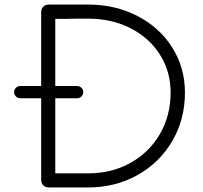

<svg xmlns="http://www.w3.org/2000/svg" viewBox="-20 -822 893 844"><path d="M368 -802Q487 -802 584.5 -751.5Q682 -701 737.5 -612.5Q793 -524 793 -415Q793 -298 737.5 -202.5Q682 -107 584.5 -52.5Q487 2 368 2H196Q180 2 170.5 -7Q161 -16 161 -32V-390H69Q58 -390 50 -398Q42 -406 42 -417Q42 -428 50 -436Q58 -444 69 -444H161V-768Q161 -784 170.5 -793Q180 -802 196 -802ZM730 -415Q730 -508 683 -582Q636 -656 553.5 -698Q471 -740 368 -740Q288 -740 264 -739H223V-444H319Q330 -444 338 -436Q346 -428 346 -417Q346 -406 338 -398Q330 -390 319 -390H223V-60H368Q471 -60 553.5 -106Q636 -152 683 -233Q730 -314 730 -415Z"/></svg>

Font: Tsukimi Rounded
Style: Regular
Weight: 400
Designer: Takashi Funayama
Foundry: Takashi Funayama
Version: Version 1.032; ttfautohint (v1.8.3)